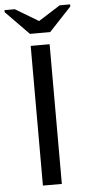

<svg xmlns="http://www.w3.org/2000/svg" viewBox="-80 -908 441 942"><g transform="rotate(-5 140.5 -437.0)"><path d="M92.3 0V-688H185.5V0ZM193.4 -747.1H93.8L-20.5 -863.8V-874H30.3L143.6 -806.2H144.5L251.5 -874H302.7V-863.8Z"/></g></svg>

Font: Arial
Style: Regular
Weight: 400
Designer: Steve Matteson
Foundry: Ascender Corporation
Version: Version 2.00.3